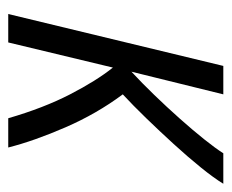

<svg xmlns="http://www.w3.org/2000/svg" viewBox="-68 -494 562 466"><g transform="rotate(90 213.0 -261.0)"><path d="M14 0 140 -522H209L154 -299Q181 -324 210.5 -354.5Q240 -385 268 -416.5Q296 -448 318 -475.5Q340 -503 352 -522H426Q412 -499 386.5 -467.5Q361 -436 329.5 -401.5Q298 -367 266.5 -334.5Q235 -302 209 -278Q256 -215 289 -139Q322 -63 338 0H267Q242 -86 209 -150Q176 -214 144 -254L83 0Z"/></g></svg>

Font: Ubuntu Sans Condensed
Style: Italic
Weight: 400
Width: 3
Italic angle: -13.5°
Designer: Dalton Maag Ltd
Foundry: Dalton Maag Ltd
Version: Version 1.006; ttfautohint (v1.8.4.7-5d5b)